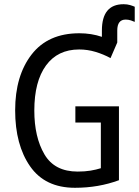

<svg xmlns="http://www.w3.org/2000/svg" viewBox="-20 -882 660 912"><path d="M464 -737V-707Q414 -724 357 -724Q208 -724 130 -623Q52 -522 52 -358Q52 -194 123 -92Q194 10 336 10Q448 10 545 -26V-377H338V-300H459V-83Q437 -76 410 -71.5Q383 -67 349 -67Q239 -67 191 -149Q143 -231 143 -357Q143 -495 198.5 -571Q254 -647 356 -647Q396 -647 434 -635.5Q472 -624 505 -606L537 -680V-737Q537 -789 577 -789Q590 -789 602 -785Q614 -781 620 -778V-850Q611 -854 597.5 -858Q584 -862 567 -862Q464 -862 464 -737Z"/></svg>

Font: Noto Sans Display SemiCondensed
Style: Regular
Weight: 400
Width: 4
Designer: Monotype Design team
Foundry: Monotype Imaging Inc.
Version: 1.000